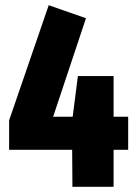

<svg xmlns="http://www.w3.org/2000/svg" viewBox="-20 -717 523 737"><path d="M472 -269V-142H416V0H258L257 -142H15V-255L167 -697L310 -647L184 -269H259L279 -425H416V-269Z"/></svg>

Font: Fira Sans Extra Condensed ExtraBold
Style: Regular
Weight: 800
Width: 1
Designer: Carrois Corporate & Edenspiekermann AG
Foundry: Carrois Corporate GbR & Edenspiekermann AG
Version: Version 4.203